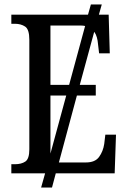

<svg xmlns="http://www.w3.org/2000/svg" viewBox="-20 -780 576 864"><path d="M31 0V-41H47Q76 -41 94 -53Q112 -65 112 -108V-601Q112 -648 93 -660.5Q74 -673 47 -673H31V-714H376L389 -760H438L425 -714H469L474 -540H426L421 -582Q420 -597 416 -611.5Q412 -626 404 -637L339 -398H411V-350H326L245 -49H367Q408 -49 426 -74Q444 -99 449 -132L454 -174H502L496 0H231L214 64H165L183 0ZM207 -398H291L363 -663Q355 -665 346 -665H207ZM207 -350V-89L278 -350Z"/></svg>

Font: Noto Serif Condensed
Style: Regular
Weight: 400
Width: 3
Designer: Monotype Design Team
Foundry: Monotype Imaging Inc.
Version: Version 2.013; ttfautohint (v1.8.4.7-5d5b)